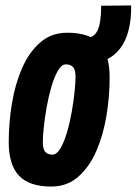

<svg xmlns="http://www.w3.org/2000/svg" viewBox="-20 -674 501 704"><path d="M168 10Q87 10 49.5 -30Q12 -70 12 -153Q12 -222 23.5 -293Q35 -364 60.5 -423Q86 -482 127 -518Q168 -554 227 -554Q308 -554 345 -514.5Q382 -475 382 -391Q382 -321 370.5 -250.5Q359 -180 333.5 -121Q308 -62 267 -26Q226 10 168 10ZM172 -107Q188 -107 201.5 -130Q215 -153 225.5 -188.5Q236 -224 243 -263.5Q250 -303 253.5 -338Q257 -373 257 -392Q257 -419 247.5 -428.5Q238 -438 222 -438Q206 -438 192.5 -415Q179 -392 168.5 -356Q158 -320 151 -280.5Q144 -241 140.5 -207Q137 -173 137 -154Q137 -126 146.5 -116.5Q156 -107 172 -107ZM281 -441 278 -534H291Q324 -534 337.5 -562Q351 -590 351 -653L461 -654Q462 -549 419.5 -495Q377 -441 300 -441Z"/></svg>

Font: Georama Condensed
Style: Bold Italic
Weight: 700
Width: 3
Italic angle: -9°
Designer: Jean-Baptiste Levee
Foundry: Production Type
Version: Version 1.000